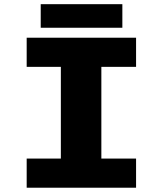

<svg xmlns="http://www.w3.org/2000/svg" viewBox="-20 -876 750 896"><path d="M170 -856.5H551V-746.5H170ZM615 -564H453V-136H615V0H104.5V-136H264V-564H104.5V-700H615Z"/></svg>

Font: League Mono ExtraBold
Style: Regular
Weight: 800
Width: 6
Designer: Tyler Finck
Foundry: The League of Moveable Type / Tyler Finck
Version: Version 2.210